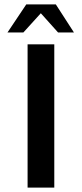

<svg xmlns="http://www.w3.org/2000/svg" viewBox="-20 -850 371 870"><path d="M226 0V-649H105V0ZM14 -703H86L165 -790L243 -703H315L233 -830H99Z"/></svg>

Font: Gamestation Extended
Style: Regular
Weight: 400
Width: 7
Designer: Jonas Hecksher
Foundry: Jonas Hecksher, Playtypeª, e-types AS
Version: Version 1.003